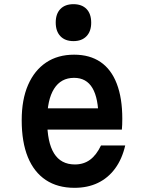

<svg xmlns="http://www.w3.org/2000/svg" viewBox="-20 -883 690 920"><path d="M178 -364H495L452 -313Q452 -412 423 -461Q394 -510 335 -510Q272 -510 239 -457.5Q206 -405 206 -307Q206 -201 239 -148Q272 -95 339 -95Q381 -95 411.5 -117.5Q442 -140 464 -186H580Q565 -121 531.5 -75.5Q498 -30 449 -6.5Q400 17 337 17Q256 17 199.5 -20.5Q143 -58 113.5 -130Q84 -202 84 -307Q84 -406 114.5 -476Q145 -546 201 -583.5Q257 -621 335 -621Q410 -621 461.5 -586Q513 -551 539.5 -482Q566 -413 566 -314Q566 -300 565.5 -286.5Q565 -273 564 -262H178ZM332 -686Q292 -686 269.5 -709.5Q247 -733 247 -775Q247 -817 269.5 -840Q292 -863 332 -863Q372 -863 394.5 -840Q417 -817 417 -774Q417 -733 394.5 -709.5Q372 -686 332 -686Z"/></svg>

Font: Martian Mono SemiCondensed Medium
Style: Regular
Weight: 500
Width: 4
Designer: Roman Shamin
Foundry: Evil Martians
Version: Version 1.000